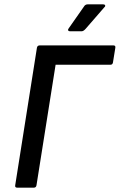

<svg xmlns="http://www.w3.org/2000/svg" viewBox="-20 -864 551 884"><path d="M59 0Q48 0 50 -11L150 -644Q152 -655 163 -655H502Q507 -655 509.5 -652.5Q512 -650 511 -644L500 -576Q498 -566 489 -566H236L148 -11Q146 0 136 0ZM302 -720Q296 -720 294 -724Q292 -728 296 -733L366 -833Q372 -844 384 -844H455Q462 -844 464 -839.5Q466 -835 460 -830L374 -731Q364 -720 356 -720Z"/></svg>

Font: Sofia Sans SemiBold
Style: Italic
Weight: 600
Italic angle: -9°
Designer: Botio Nikoltchev, Ani Petrova
Foundry: lettersoup
Version: Version 4.100-B